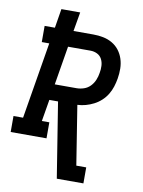

<svg xmlns="http://www.w3.org/2000/svg" viewBox="-108 -804 809 1087"><g transform="rotate(10 296.5 -260.0)"><path d="M296 215 227 -217H177L156 -92H199V0H-7V-92H48L121 -532H78V-625H137L155 -735H263L244 -625H358Q387 -625 415 -619.5Q443 -614 467 -600Q491 -586 507.5 -564.5Q524 -543 532.5 -516.5Q541 -490 541.5 -461Q542 -432 537 -403Q533 -379 525.5 -355.5Q518 -332 505 -310.5Q492 -289 473 -271.5Q454 -254 431.5 -242.5Q409 -231 385.5 -224.5Q362 -218 338 -217L392 123H449V215ZM317 -309Q338 -309 359 -316Q380 -323 395.5 -339Q411 -355 419.5 -375.5Q428 -396 431 -417Q435 -437 434 -458Q433 -479 424 -496.5Q415 -514 397 -523Q379 -532 358 -532H229L192 -309Z"/></g></svg>

Font: Iosevka Etoile SmBdObl
Style: Regular
Weight: 600
Italic angle: -9°
Designer: Belleve Invis
Foundry: Belleve Invis
Version: Version 15.5.2; ttfautohint (v1.8.4)